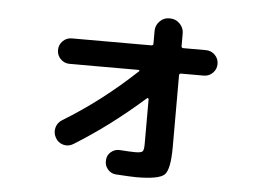

<svg xmlns="http://www.w3.org/2000/svg" viewBox="-49 -697 1098 796"><g transform="rotate(5 500.0 -299.0)"><path d="M229 -409Q207 -409 191.5 -424.5Q176 -440 176 -462Q176 -484 191.5 -499.5Q207 -515 229 -515H559Q568 -515 568 -523V-576Q568 -599 584.5 -616Q601 -633 624 -633H628Q651 -633 668 -616Q685 -599 685 -576V-523Q685 -515 693 -515H787Q809 -515 824.5 -499.5Q840 -484 840 -462Q840 -440 824.5 -424.5Q809 -409 787 -409H693Q685 -409 685 -401V-103Q685 -9 662 13Q639 35 544 35Q526 35 462 31Q440 30 426 13.5Q412 -3 414 -25Q415 -46 431.5 -59.5Q448 -73 469 -71Q511 -68 532 -68Q556 -68 562 -74Q568 -80 568 -104V-292Q568 -294 565 -295.5Q562 -297 561 -295Q419 -169 273 -79Q253 -67 231.5 -73Q210 -79 199 -99Q188 -119 193.5 -140.5Q199 -162 219 -174Q374 -268 518 -403Q520 -404 519.5 -406.5Q519 -409 517 -409Z"/></g></svg>

Font: Rounded Mplus 1c Bold
Style: Bold
Weight: 700
Version: Version 1.059.20150529